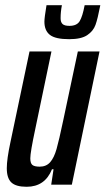

<svg xmlns="http://www.w3.org/2000/svg" viewBox="-20 -707 404 735"><path d="M6 -63Q6 -98 20 -163L93 -510H177L115 -213Q96 -124 96 -101Q96 -82 104 -75.5Q112 -69 132 -69Q157 -69 172 -86Q187 -103 196.5 -136.5Q206 -170 222 -246L278 -510H361L255 0H176L185 -59H179Q152 8 82 8Q41 8 23.5 -8.5Q6 -25 6 -63ZM150 -624Q150 -639 158 -687H217Q212 -662 212 -637Q212 -622 219.5 -615Q227 -608 246 -608Q274 -608 285 -626Q296 -644 304 -687H364Q354 -635 345.5 -611.5Q337 -588 314 -572.5Q291 -557 245 -557Q192 -557 171 -573.5Q150 -590 150 -624Z"/></svg>

Font: Saira Ultra Condensed SemiBold
Style: Italic
Weight: 600
Width: 1
Italic angle: -12°
Designer: Hector Gatti with collaboration of the Omnibus-Type team
Foundry: Omnibus-Type
Version: Version 1.001; ttfautohint (v1.8)